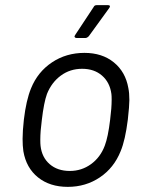

<svg xmlns="http://www.w3.org/2000/svg" viewBox="-20 -720 560 748"><path d="M71 -131Q68 -152 68 -179Q68 -209 73 -254Q82 -330 101 -376Q127 -440 182.5 -477Q238 -514 309 -514Q378 -514 423.5 -477Q469 -440 480 -377Q484 -358 484 -330Q484 -308 478 -254Q468 -174 450 -131Q424 -66 369 -29Q314 8 244 8Q174 8 128 -29Q82 -66 71 -131ZM388 -152Q401 -186 409 -253Q415 -300 415 -331Q415 -347 414 -354Q408 -399 377.5 -425.5Q347 -452 300 -452Q253 -452 217 -425.5Q181 -399 163 -354Q151 -321 143 -253Q137 -208 137 -176Q137 -159 138 -152Q143 -107 173.5 -80.5Q204 -54 252 -54Q298 -54 334.5 -80.5Q371 -107 388 -152ZM273 -584 345 -693Q348 -700 357 -700H401Q407 -700 408 -696.5Q409 -693 405 -688L326 -579Q319 -572 313 -572H278Q273 -572 271 -575.5Q269 -579 273 -584Z"/></svg>

Font: Barlow
Style: Italic
Weight: 400
Italic angle: -7°
Designer: Jeremy Tribby
Foundry: Tribby Type
Version: Version 1.408